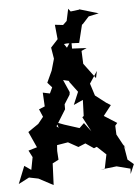

<svg xmlns="http://www.w3.org/2000/svg" viewBox="-67 -949 757 1036"><g transform="rotate(-5 311.0 -430.5)"><path d="M430 -146 479 -100 463 -22 440 -21 528 -31 602 -12 600 17 622 -35 590 -62 576 -145 586 -121 542 -202 540 -250 552 -264 483 -308 526 -363 502 -378 445 -422 424 -488 467 -553 459 -515 397 -598 394 -668 423 -681 344 -685V-732L317 -692L278 -750L232 -700L242 -639L224 -576L195 -513L219 -486L204 -454L166 -462L170 -387L138 -374L156 -332L127 -296L70 -257L109 -171L62 -157L81 -120L68 -52L32 -77L-6 18L52 -12L102 -2L181 40L186 -77L219 -94L216 -142L218 -173L278 -183L332 -153L371 -169L415 -139L440 -149ZM235 -265 224 -275 278 -362V-389L309 -438L311 -452L281 -520L311 -513L315 -505L356 -450L327 -381L378 -404L375 -317L367 -311L409 -231L373 -279L347 -254L266 -280L226 -295ZM342 -901 328 -836 307 -816 263 -821 274 -710 319 -715 385 -712 409 -810H412L464 -867L425 -845L504 -862L400 -893L401 -891L354 -885Z"/></g></svg>

Font: Asimov Aggro
Style: Condensed
Weight: 500
Designer: Google
Version: Version 2.000980; 2014